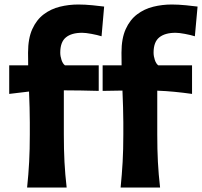

<svg xmlns="http://www.w3.org/2000/svg" viewBox="-20 -845 910 865"><path d="M523.4 0Q529.3 -59.6 532.5 -115.2Q535.6 -170.9 535.6 -239.3V-293.9Q535.6 -325.2 534.4 -361.8Q533.2 -398.4 531.7 -437L442.4 -435.5V-550.8H527.8Q527.8 -565.4 527.6 -579.6Q527.3 -593.8 527.3 -607.4Q527.3 -671.9 546.4 -713.9Q565.4 -755.9 597.7 -780.3Q629.9 -804.7 670.4 -814.7Q710.9 -824.7 753.9 -824.7Q782.7 -824.7 817.6 -821.3Q852.5 -817.9 870.1 -815.4L857.9 -681.6Q838.9 -687.5 812.7 -692.4Q786.6 -697.3 771 -697.3Q723.1 -697.3 697.5 -676.5Q671.9 -655.8 671.9 -607.9Q671.9 -591.8 677.5 -575Q683.1 -558.1 692.9 -550.8H845.2V-421.9Q804.2 -427.7 765.6 -431.4Q727.1 -435.1 688.5 -436.5V-239.3Q688.5 -170.9 691.4 -115.2Q694.3 -59.6 701.2 0ZM102.1 0Q108.4 -59.6 111.3 -115.2Q114.3 -170.9 114.3 -239.3V-293.9Q114.3 -324.2 113.3 -359.6Q112.3 -395 110.8 -432.6L21.5 -421.9V-550.8H106.9Q106.9 -565.4 106.7 -579.6Q106.4 -593.8 106.4 -607.4Q106.4 -671.9 125.5 -713.9Q144.5 -755.9 176.8 -780.3Q209 -804.7 249.5 -814.7Q290 -824.7 333 -824.7Q362.3 -824.7 397 -821.3Q431.6 -817.9 449.2 -815.4L437.5 -681.6Q418.5 -687.5 392.1 -692.4Q365.7 -697.3 350.1 -697.3Q302.2 -697.3 276.9 -676.5Q251.5 -655.8 251.5 -607.9Q251.5 -591.8 257.1 -575Q262.7 -558.1 272.5 -550.8H424.8V-435.5Q383.8 -436.5 345 -437.3Q306.2 -438 267.6 -438V-239.3Q267.6 -170.9 270.5 -115.2Q273.4 -59.6 280.3 0Z"/></svg>

Font: Pinar-DS2-FD Bold
Style: Regular
Weight: 700
Designer: Amin Abedi
Version: Version 3.000